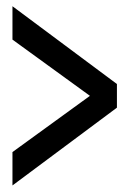

<svg xmlns="http://www.w3.org/2000/svg" viewBox="-20 -656 426 601"><path d="M19 -75.5 346 -319V-393L19 -636.5V-532L261.5 -356L19 -180Z"/></svg>

Font: League Gothic SemiCondensed
Style: Regular
Weight: 400
Width: 4
Designer: The League of Moveable Type
Version: Version 1.600; ttfautohint (v1.8.3)